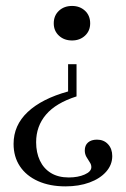

<svg xmlns="http://www.w3.org/2000/svg" viewBox="-20 -447 432 659"><path d="M204.8 192.7Q150.8 192.7 110.5 174.6Q70.2 156.5 48.4 123.8Q26.6 91.1 26.6 46.8Q26.6 -16.9 75 -62.5Q123.4 -108.1 213.7 -133.1V-226.6H242.7V-116.1Q171.8 -93.5 137.9 -53.6Q104 -13.7 104 41.1Q104 76.6 116.9 104Q129.8 131.5 154.8 146.8Q179.8 162.1 216.1 162.1Q247.6 162.1 270.6 152Q293.5 141.9 293.5 126.6Q293.5 117.7 287.9 109.7Q282.3 101.6 276.6 91.5Q271 81.5 271 69.4Q271 51.6 282.3 41.9Q293.5 32.3 312.9 32.3Q336.3 32.3 350.8 48Q365.3 63.7 365.3 88.7Q365.3 118.5 344.4 142.3Q323.4 166.1 287.1 179.4Q250.8 192.7 204.8 192.7ZM227.4 -308.1Q200 -308.1 182.3 -324.6Q164.5 -341.1 164.5 -366.9Q164.5 -393.5 182.3 -410.1Q200 -426.6 227.4 -426.6Q254 -426.6 271.8 -410.1Q289.5 -393.5 289.5 -366.9Q289.5 -341.1 271.8 -324.6Q254 -308.1 227.4 -308.1Z"/></svg>

Font: Playfair
Style: Regular
Weight: 400
Designer: Claus Eggers Sørensen
Foundry: Claus Eggers Sørensen
Version: Version 2.001;gftools[0.9.30]